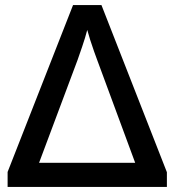

<svg xmlns="http://www.w3.org/2000/svg" viewBox="-20 -737 688 757"><path d="M10 0V-59L268 -717H380L638 -58V0ZM134 -95H513L363 -501Q359 -512 351 -534Q343 -556 335.5 -580Q328 -604 324 -619Q316 -588 304 -553Q292 -518 286 -501Z"/></svg>

Font: Noto Sans Medium
Style: Regular
Weight: 500
Designer: Monotype Design Team
Foundry: Monotype Imaging Inc.
Version: Version 2.007